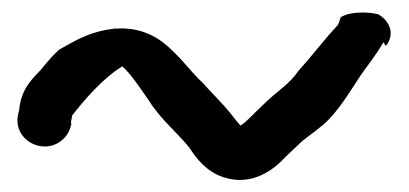

<svg xmlns="http://www.w3.org/2000/svg" viewBox="-20 -425 659 309"><path d="M165 -379C120 -374 96 -356 75 -345C64 -335 55 -324 46 -313C34 -300 14 -283 11 -249L9 -240C1 -200 48 -175 78 -198C90 -207 93 -218 95 -226L94 -227L96 -238V-239C117 -266 147 -300 175 -317C176 -318 176 -318 177 -318C189 -308 206 -283 219 -264C239 -232 267 -210 285 -187C296 -170 312 -149 339 -140C386 -124 422 -153 440 -173L459 -191C472 -204 481 -208 501 -225C524 -245 544 -279 558 -300C569 -317 584 -334 597 -357L601 -351C618 -373 604 -393 589 -402C573 -406 543 -407 528 -397V-396L524 -385C503 -363 483 -336 462 -313V-312H461C445 -288 428 -281 400 -253C388 -242 375 -227 367 -223C364 -226 360 -231 353 -240C339 -258 318 -278 306 -292C288 -308 269 -336 242 -357C226 -369 202 -381 168 -379Z"/></svg>

Font: Stray Cat
Style: Blk
Weight: 900
Version: Version 1.0